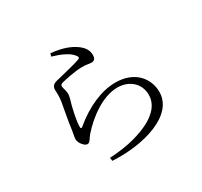

<svg xmlns="http://www.w3.org/2000/svg" viewBox="-165 -998 1331 1265"><g transform="rotate(-30 500.0 -366.0)"><path d="M346 -754C408 -736 463 -712 489 -680C505 -663 503 -653 488 -648C448 -633 351 -612 299 -598C267 -590 258 -573 258 -552C258 -530 262 -504 255 -462C247 -413 229 -326 222 -266C219 -241 212 -218 212 -202C212 -189 220 -169 232 -156C244 -142 254 -135 266 -135C285 -135 297 -166 312 -183C390 -272 509 -360 621 -360C707 -360 777 -304 777 -215C777 -142 723 -61 538 -11C492 2 419 14 348 17L351 42C580 56 847 -17 847 -197C847 -297 775 -395 625 -395C521 -395 402 -344 291 -251C283 -244 277 -246 277 -257C277 -306 291 -358 301 -404C310 -439 321 -465 320 -490C320 -510 308 -537 308 -548C308 -558 313 -565 329 -569C354 -575 423 -591 480 -593C524 -594 531 -587 557 -587C578 -587 589 -600 589 -625C589 -660 575 -689 532 -719C497 -743 445 -767 352 -776Z"/></g></svg>

Font: Harano Aji Mincho TW
Style: Regular
Weight: 400
Foundry: Masamichi Hosoda
Version: HaranoAjiMinchoTW-Regular version 20230610;ttx 4.39.4